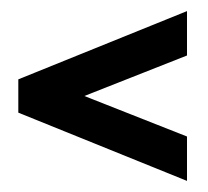

<svg xmlns="http://www.w3.org/2000/svg" viewBox="-20 -389 375 346"><path d="M13 -186 317 -63V-143L132 -216L317 -289V-369L13 -246Z"/></svg>

Font: Rabbid Highway Sign II Hop
Style: Regular
Weight: 400
Foundry: Cannot Into Space Fonts
Version: Version 0.277